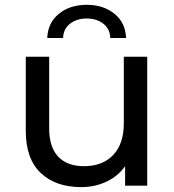

<svg xmlns="http://www.w3.org/2000/svg" viewBox="-20 -763 717 789"><path d="M85.9 -225.1V-529.8H182.1V-235.8Q182.1 -158.7 219 -119.4Q255.9 -80.1 325.2 -80.1Q401.4 -80.1 445.1 -126Q488.8 -171.9 488.8 -255.9V-529.8H585V0H494.1V-80.1Q465.3 -39.1 417.7 -16.6Q370.1 5.9 314 5.9Q208 5.9 147 -52.5Q85.9 -110.8 85.9 -225.1ZM174.3 -606.9Q176.3 -668.9 221.7 -706.1Q267.1 -743.2 336.4 -743.2Q405.3 -743.2 450.7 -706.1Q496.1 -668.9 498 -606.9H433.1Q432.1 -644 404.8 -665.5Q377.4 -687 336.4 -687Q295.4 -687 267.8 -665.5Q240.2 -644 239.3 -606.9Z"/></svg>

Font: Montserrat Medium
Style: Regular
Weight: 500
Designer: Julieta Ulanovsky
Foundry: Julieta Ulanovsky
Version: Version 7.200